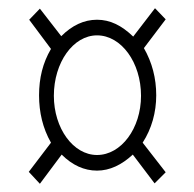

<svg xmlns="http://www.w3.org/2000/svg" viewBox="-20 -591 473 467"><path d="M77 -144 130 -215C156 -189 185 -176 216 -176C247 -176 276 -190 303 -215L356 -145L383 -172L327 -244C349 -278 360 -318 360 -359C360 -401 350 -439 330 -474L383 -544L357 -571L304 -502C276 -529 248 -543 216 -543C184 -543 155 -529 129 -503L77 -570L51 -543L104 -472C84 -438 75 -401 75 -359C75 -318 84 -279 104 -244L50 -173ZM216 -214C158 -214 111 -279 111 -358C111 -439 158 -505 216 -505C275 -505 323 -439 323 -358C323 -279 275 -214 216 -214Z"/></svg>

Font: Noto Serif Display ExtraCondensed Light
Style: Regular
Weight: 300
Width: 2
Designer: Monotype Design Team
Foundry: Monotype Imaging Inc.
Version: Version 2.009